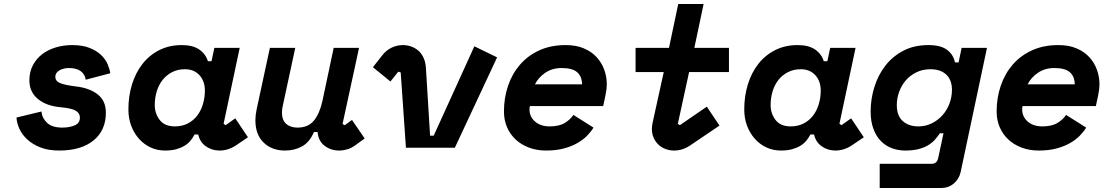

<svg xmlns="http://www.w3.org/2000/svg" viewBox="-20 -734 5548 954"><path d="M322 -396Q311 -396 299.5 -393.5Q288 -391 278 -386Q268 -381 261.5 -372.5Q255 -364 255 -352Q255 -331 279 -321Q303 -311 361 -304Q426 -296 466 -264.5Q506 -233 506 -174Q506 -86 444.5 -36Q383 14 274 14Q219 14 179.5 -2Q140 -18 114.5 -42Q89 -66 76 -95Q63 -124 62 -150L186 -180Q189 -147 214 -123.5Q239 -100 290 -100Q325 -100 351 -111Q377 -122 377 -150Q377 -171 357 -183.5Q337 -196 283 -201Q211 -207 168.5 -242Q126 -277 126 -335Q126 -377 143.5 -410Q161 -443 190 -465Q219 -487 257.5 -498.5Q296 -510 338 -510Q390 -510 425 -496Q460 -482 482 -461Q504 -440 514.5 -415.5Q525 -391 528 -370L406 -338Q402 -365 381 -380.5Q360 -396 322 -396Z M1091 -119 1101 -112 1149 -146 1212 -52 1153 -12Q1114 14 1071 14Q1033 14 1003 -7Q973 -28 965 -66H947Q938 -49 926 -34.5Q914 -20 896.5 -9.5Q879 1 855.5 7.5Q832 14 800 14Q761 14 728 -1.5Q695 -17 670.5 -44.5Q646 -72 632 -109Q618 -146 618 -190Q618 -257 636 -315Q654 -373 688 -416.5Q722 -460 771.5 -485Q821 -510 883 -510Q938 -510 970 -488Q1002 -466 1013 -430H1031L1045 -496H1171ZM849 -106Q885 -106 913 -120.5Q941 -135 959.5 -159Q978 -183 988 -215.5Q998 -248 998 -284Q998 -331 971 -360.5Q944 -390 899 -390Q863 -390 835 -375.5Q807 -361 788 -337Q769 -313 759 -280.5Q749 -248 749 -212Q749 -170 773.5 -138Q798 -106 849 -106Z M1447 -496 1385 -208Q1381 -191 1381 -175Q1381 -137 1402 -118.5Q1423 -100 1458 -100Q1511 -100 1539.5 -134.5Q1568 -169 1582 -232L1638 -496H1764L1682 -118L1693 -112L1729 -138L1792 -46L1745 -12Q1726 2 1705.5 8Q1685 14 1665 14Q1624 14 1593 -9.5Q1562 -33 1558 -78H1540Q1518 -27 1480.5 -6.5Q1443 14 1396 14Q1331 14 1290 -25.5Q1249 -65 1249 -136Q1249 -161 1255 -190L1321 -496Z M1971 -374 1959 -378 1920 -329 1833 -400 1880 -460Q1900 -485 1926.5 -497.5Q1953 -510 1982 -510Q2003 -510 2023 -503Q2043 -496 2058.5 -482.5Q2074 -469 2084 -448Q2094 -427 2096 -400L2117 -60H2135L2337 -504L2450 -449L2240 0H1997Z M2613 -207Q2611 -199 2611 -190Q2611 -154 2638.5 -130Q2666 -106 2711 -106Q2758 -106 2786 -123Q2814 -140 2829 -163L2929 -100Q2917 -80 2897.5 -60Q2878 -40 2849.5 -23.5Q2821 -7 2782.5 3.5Q2744 14 2693 14Q2647 14 2608.5 -0.5Q2570 -15 2542.5 -40.5Q2515 -66 2499.5 -101.5Q2484 -137 2484 -180Q2484 -248 2504.5 -308Q2525 -368 2564 -413Q2603 -458 2660 -484Q2717 -510 2791 -510Q2843 -510 2881.5 -493.5Q2920 -477 2945 -449.5Q2970 -422 2982.5 -387Q2995 -352 2995 -315Q2995 -303 2993.5 -290.5Q2992 -278 2988 -258L2977 -207ZM2771 -396Q2724 -396 2689.5 -372.5Q2655 -349 2638 -315H2872Q2872 -353 2848.5 -374.5Q2825 -396 2771 -396Z M3278 -376H3138V-496H3304L3350 -714H3476L3430 -496H3602V-376H3404L3348 -119L3358 -112L3492 -204L3555 -110L3410 -12Q3372 14 3329 14Q3307 14 3287 6.5Q3267 -1 3252 -15Q3237 -29 3228 -49Q3219 -69 3219 -94Q3219 -102 3220 -108.5Q3221 -115 3223 -126Z M4151 -119 4161 -112 4209 -146 4272 -52 4213 -12Q4174 14 4131 14Q4093 14 4063 -7Q4033 -28 4025 -66H4007Q3998 -49 3986 -34.5Q3974 -20 3956.5 -9.5Q3939 1 3915.5 7.5Q3892 14 3860 14Q3821 14 3788 -1.5Q3755 -17 3730.5 -44.5Q3706 -72 3692 -109Q3678 -146 3678 -190Q3678 -257 3696 -315Q3714 -373 3748 -416.5Q3782 -460 3831.5 -485Q3881 -510 3943 -510Q3998 -510 4030 -488Q4062 -466 4073 -430H4091L4105 -496H4231ZM3909 -106Q3945 -106 3973 -120.5Q4001 -135 4019.5 -159Q4038 -183 4048 -215.5Q4058 -248 4058 -284Q4058 -331 4031 -360.5Q4004 -390 3959 -390Q3923 -390 3895 -375.5Q3867 -361 3848 -337Q3829 -313 3819 -280.5Q3809 -248 3809 -212Q3809 -170 3833.5 -138Q3858 -106 3909 -106Z M4668 -72H4650Q4639 -55 4625 -39.5Q4611 -24 4591 -12Q4571 0 4543 7Q4515 14 4478 14Q4442 14 4410.5 2Q4379 -10 4356 -34Q4333 -58 4319.5 -94.5Q4306 -131 4306 -180Q4306 -242 4324.5 -301.5Q4343 -361 4379 -407.5Q4415 -454 4468.5 -482Q4522 -510 4593 -510Q4654 -510 4685.5 -486.5Q4717 -463 4725 -424H4743L4758 -496H4884L4753 122Q4745 156 4719 178Q4693 200 4659 200H4351V80H4609Q4636 80 4642 50ZM4543 -106Q4579 -106 4609.5 -121Q4640 -136 4662.5 -161Q4685 -186 4697.5 -219Q4710 -252 4710 -288Q4710 -336 4682 -363Q4654 -390 4603 -390Q4565 -390 4534 -375Q4503 -360 4481.5 -335.5Q4460 -311 4448 -278.5Q4436 -246 4436 -212Q4436 -159 4465.5 -132.5Q4495 -106 4543 -106Z M5061 -207Q5059 -199 5059 -190Q5059 -154 5086.5 -130Q5114 -106 5159 -106Q5206 -106 5234 -123Q5262 -140 5277 -163L5377 -100Q5365 -80 5345.5 -60Q5326 -40 5297.5 -23.5Q5269 -7 5230.5 3.5Q5192 14 5141 14Q5095 14 5056.5 -0.5Q5018 -15 4990.5 -40.5Q4963 -66 4947.5 -101.5Q4932 -137 4932 -180Q4932 -248 4952.5 -308Q4973 -368 5012 -413Q5051 -458 5108 -484Q5165 -510 5239 -510Q5291 -510 5329.5 -493.5Q5368 -477 5393 -449.5Q5418 -422 5430.5 -387Q5443 -352 5443 -315Q5443 -303 5441.5 -290.5Q5440 -278 5436 -258L5425 -207ZM5219 -396Q5172 -396 5137.5 -372.5Q5103 -349 5086 -315H5320Q5320 -353 5296.5 -374.5Q5273 -396 5219 -396Z"/></svg>

Font: Space Mono
Style: Bold Italic
Weight: 700
Italic angle: -12°
Monospace: yes
Designer: Colophon Foundry / Benjamin Critton
Foundry: Colophon Foundry
Version: Version 1.000;PS 1.000;hotconv 1.0.81;makeotf.lib2.5.63406